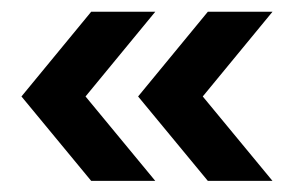

<svg xmlns="http://www.w3.org/2000/svg" viewBox="-20 -388 516 332"><path d="M137.7 -75.2H248.5L127.9 -221.2L248.5 -367.7H137.7L17.1 -221.2ZM339.4 -75.2H451.2L330.6 -221.2L451.2 -367.7H339.4L218.8 -221.2Z"/></svg>

Font: Now Black
Style: Regular
Weight: 400
Designer: Alfredo Marco Pradil
Foundry: Alfredo Marco Pradil
Version: Version 1.200;hotconv 1.0.109;makeotfexe 2.5.65596